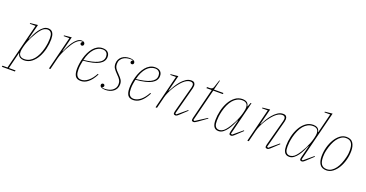

<svg xmlns="http://www.w3.org/2000/svg" viewBox="-104 -1603 5061 2652"><g transform="rotate(20 2426.0 -277.0)"><path d="M-62 183H11L179 -490H94L96 -501L206 -512L150 -289L155 -288Q168 -320 187.5 -360Q207 -400 232 -435Q257 -470 288 -494Q319 -518 356 -518Q383 -518 400.5 -507.5Q418 -497 428 -479Q438 -461 442 -437.5Q446 -414 446 -389Q446 -322 429.5 -251Q413 -180 381 -121.5Q349 -63 300.5 -25.5Q252 12 188 12Q155 12 129.5 -3Q104 -18 96 -59H92L32 183H130L126 200H-66ZM187 -5Q229 -5 263.5 -23Q298 -41 325 -73.5Q352 -106 372 -150Q392 -194 405 -246Q416 -293 420 -326.5Q424 -360 424 -389Q424 -411 421.5 -431.5Q419 -452 411 -467Q403 -482 389 -491Q375 -500 352 -500Q335 -500 312 -490Q289 -480 267 -455Q243 -428 220.5 -392Q198 -356 178.5 -317.5Q159 -279 144 -240.5Q129 -202 121 -170L115 -146Q96 -72 116 -38.5Q136 -5 187 -5Z M676 -490H591L593 -501L703 -512L647 -290L652 -289Q665 -319 684.5 -359Q704 -399 728.5 -434Q753 -469 783 -493.5Q813 -518 848 -518Q872 -518 884.5 -507.5Q897 -497 897 -481Q897 -468 889.5 -460Q882 -452 871 -452Q859 -452 852.5 -459.5Q846 -467 846 -476Q846 -485 852 -492.5Q858 -500 866 -504V-507H851Q833 -507 812.5 -496.5Q792 -486 767 -460Q749 -442 727 -408Q705 -374 683.5 -333.5Q662 -293 644 -249.5Q626 -206 617 -169L575 0H554Z M1022 12Q967 12 943 -22.5Q919 -57 919 -128Q919 -163 925 -205.5Q931 -248 943 -291.5Q955 -335 974.5 -375.5Q994 -416 1020.5 -448Q1047 -480 1081.5 -499Q1116 -518 1159 -518Q1178 -518 1196.5 -513.5Q1215 -509 1229.5 -498Q1244 -487 1252.5 -469.5Q1261 -452 1261 -426Q1261 -358 1190.5 -317Q1120 -276 958 -262Q952 -232 946.5 -198.5Q941 -165 941 -128Q941 -105 944 -83Q947 -61 956 -44Q965 -27 981 -16.5Q997 -6 1024 -6Q1074 -6 1123.5 -45.5Q1173 -85 1214 -161L1226 -156Q1202 -109 1177 -77Q1152 -45 1126 -25Q1100 -5 1074 3.5Q1048 12 1022 12ZM961 -274Q1026 -281 1077.5 -292.5Q1129 -304 1165 -321.5Q1201 -339 1220.5 -364Q1240 -389 1240 -424Q1240 -438 1236 -452Q1232 -466 1223 -477Q1214 -488 1199 -495Q1184 -502 1161 -502Q1129 -502 1098.5 -487.5Q1068 -473 1042 -444.5Q1016 -416 995 -373.5Q974 -331 961 -274Z M1384 12Q1347 12 1325.5 0.5Q1304 -11 1304 -33Q1304 -44 1311.5 -51.5Q1319 -59 1330 -59Q1342 -59 1348.5 -51.5Q1355 -44 1355 -35Q1355 -26 1349 -18.5Q1343 -11 1335 -7V-4Q1342 -2 1352 -1Q1362 0 1374 0Q1398 0 1425.5 -6Q1453 -12 1476.5 -26.5Q1500 -41 1516 -65.5Q1532 -90 1532 -127Q1532 -144 1529 -157Q1526 -170 1518.5 -183.5Q1511 -197 1497 -213Q1483 -229 1462 -250Q1428 -284 1410.5 -311Q1393 -338 1393 -377Q1393 -411 1406 -437.5Q1419 -464 1441 -482Q1463 -500 1492 -509Q1521 -518 1554 -518Q1591 -518 1612.5 -506.5Q1634 -495 1634 -473Q1634 -462 1626.5 -454.5Q1619 -447 1608 -447Q1596 -447 1589.5 -454.5Q1583 -462 1583 -471Q1583 -480 1589 -487.5Q1595 -495 1603 -499V-502Q1592 -506 1567 -506Q1543 -506 1516 -500Q1489 -494 1466.5 -479.5Q1444 -465 1429 -440.5Q1414 -416 1414 -379Q1414 -362 1417 -349Q1420 -336 1427.5 -322.5Q1435 -309 1448.5 -293.5Q1462 -278 1484 -256Q1520 -220 1536.5 -193Q1553 -166 1553 -129Q1553 -95 1539.5 -68.5Q1526 -42 1502.5 -24Q1479 -6 1448.5 3Q1418 12 1384 12Z M1793 12Q1738 12 1714 -22.5Q1690 -57 1690 -128Q1690 -163 1696 -205.5Q1702 -248 1714 -291.5Q1726 -335 1745.5 -375.5Q1765 -416 1791.5 -448Q1818 -480 1852.5 -499Q1887 -518 1930 -518Q1949 -518 1967.5 -513.5Q1986 -509 2000.5 -498Q2015 -487 2023.5 -469.5Q2032 -452 2032 -426Q2032 -358 1961.5 -317Q1891 -276 1729 -262Q1723 -232 1717.5 -198.5Q1712 -165 1712 -128Q1712 -105 1715 -83Q1718 -61 1727 -44Q1736 -27 1752 -16.5Q1768 -6 1795 -6Q1845 -6 1894.5 -45.5Q1944 -85 1985 -161L1997 -156Q1973 -109 1948 -77Q1923 -45 1897 -25Q1871 -5 1845 3.5Q1819 12 1793 12ZM1732 -274Q1797 -281 1848.5 -292.5Q1900 -304 1936 -321.5Q1972 -339 1991.5 -364Q2011 -389 2011 -424Q2011 -438 2007 -452Q2003 -466 1994 -477Q1985 -488 1970 -495Q1955 -502 1932 -502Q1900 -502 1869.5 -487.5Q1839 -473 1813 -444.5Q1787 -416 1766 -373.5Q1745 -331 1732 -274Z M2415 12Q2407 12 2397 7.5Q2387 3 2387 -13Q2387 -24 2391 -40L2494 -425Q2499 -447 2499 -458Q2499 -500 2454 -500Q2404 -500 2349 -448Q2325 -425 2299 -391.5Q2273 -358 2250.5 -320.5Q2228 -283 2210.5 -243.5Q2193 -204 2184 -169L2142 0H2121L2243 -490H2158L2160 -501L2270 -512L2211 -278L2216 -277Q2232 -310 2256.5 -351.5Q2281 -393 2312 -430Q2343 -467 2380.5 -492.5Q2418 -518 2460 -518Q2493 -518 2506.5 -502Q2520 -486 2520 -461Q2520 -447 2515 -425L2406 -14L2424 -6L2559 -119L2566 -111L2477 -28Q2451 -3 2438.5 4.5Q2426 12 2415 12Z M2680 12Q2672 12 2662.5 7.5Q2653 3 2653 -13Q2653 -24 2657 -40L2769 -489H2690L2694 -506H2729Q2753 -506 2766 -513Q2779 -520 2786 -541L2822 -650H2831L2795 -506H2935L2931 -489H2791L2672 -14L2690 -6L2854 -111L2860 -103L2740 -17Q2714 2 2702.5 7Q2691 12 2680 12Z M3048 12Q3021 12 3003.5 1.5Q2986 -9 2976 -27Q2966 -45 2962 -68.5Q2958 -92 2958 -117Q2958 -184 2974.5 -255Q2991 -326 3023 -384.5Q3055 -443 3103.5 -480.5Q3152 -518 3216 -518Q3249 -518 3274.5 -503Q3300 -488 3308 -447H3312L3335 -506H3347L3224 -14L3242 -6L3377 -119L3384 -111L3295 -28Q3269 -3 3256.5 4.5Q3244 12 3233 12Q3225 12 3215 7.5Q3205 3 3205 -13Q3205 -24 3209 -40L3254 -217L3249 -218Q3235 -186 3216 -146Q3197 -106 3172 -71Q3147 -36 3116 -12Q3085 12 3048 12ZM3052 -6Q3069 -6 3092 -16Q3115 -26 3137 -51Q3161 -78 3183.5 -114Q3206 -150 3225.5 -188.5Q3245 -227 3260 -265.5Q3275 -304 3283 -336L3289 -360Q3308 -434 3288 -467.5Q3268 -501 3217 -501Q3175 -501 3140.5 -483Q3106 -465 3079 -432.5Q3052 -400 3032 -356Q3012 -312 2999 -260Q2988 -213 2984 -179.5Q2980 -146 2980 -117Q2980 -94 2982.5 -74Q2985 -54 2993 -39Q3001 -24 3015 -15Q3029 -6 3052 -6Z M3764 12Q3756 12 3746 7.5Q3736 3 3736 -13Q3736 -24 3740 -40L3843 -425Q3848 -447 3848 -458Q3848 -500 3803 -500Q3753 -500 3698 -448Q3674 -425 3648 -391.5Q3622 -358 3599.5 -320.5Q3577 -283 3559.5 -243.5Q3542 -204 3533 -169L3491 0H3470L3592 -490H3507L3509 -501L3619 -512L3560 -278L3565 -277Q3581 -310 3605.5 -351.5Q3630 -393 3661 -430Q3692 -467 3729.5 -492.5Q3767 -518 3809 -518Q3842 -518 3855.5 -502Q3869 -486 3869 -461Q3869 -447 3864 -425L3755 -14L3773 -6L3908 -119L3915 -111L3826 -28Q3800 -3 3787.5 4.5Q3775 12 3764 12Z M4087 12Q4060 12 4042.5 1.5Q4025 -9 4015 -27Q4005 -45 4001 -68.5Q3997 -92 3997 -117Q3997 -184 4013.5 -255Q4030 -326 4062 -384.5Q4094 -443 4142.5 -480.5Q4191 -518 4255 -518Q4288 -518 4313.5 -503Q4339 -488 4347 -447H4351L4422 -732H4337L4339 -743L4449 -754L4263 -14L4281 -6L4416 -119L4423 -111L4334 -28Q4308 -3 4295.5 4.5Q4283 12 4272 12Q4264 12 4254 7.5Q4244 3 4244 -13Q4244 -24 4248 -40L4293 -217L4288 -218Q4274 -186 4255 -146Q4236 -106 4211 -71Q4186 -36 4155 -12Q4124 12 4087 12ZM4091 -6Q4108 -6 4131 -16Q4154 -26 4176 -51Q4200 -78 4222.5 -114Q4245 -150 4264.5 -188.5Q4284 -227 4299 -265.5Q4314 -304 4322 -336L4328 -360Q4347 -434 4327 -467.5Q4307 -501 4256 -501Q4214 -501 4179.5 -483Q4145 -465 4118 -432.5Q4091 -400 4071 -356Q4051 -312 4038 -260Q4027 -213 4023 -179.5Q4019 -146 4019 -117Q4019 -94 4021.5 -74Q4024 -54 4032 -39Q4040 -24 4054 -15Q4068 -6 4091 -6Z M4634 -5Q4672 -5 4703.5 -25.5Q4735 -46 4760 -80Q4785 -114 4803 -158.5Q4821 -203 4833 -252Q4842 -290 4844 -312.5Q4846 -335 4846 -357Q4846 -389 4841 -415.5Q4836 -442 4824 -461Q4812 -480 4792 -490.5Q4772 -501 4741 -501Q4703 -501 4671.5 -480.5Q4640 -460 4615 -426Q4590 -392 4572 -347.5Q4554 -303 4542 -254Q4533 -216 4531 -193.5Q4529 -171 4529 -149Q4529 -117 4534 -90.5Q4539 -64 4551 -45Q4563 -26 4583 -15.5Q4603 -5 4634 -5ZM4634 12Q4566 12 4536.5 -31.5Q4507 -75 4507 -149Q4507 -217 4525 -283Q4543 -349 4574.5 -401.5Q4606 -454 4648.5 -486Q4691 -518 4741 -518Q4809 -518 4838.5 -474Q4868 -430 4868 -357Q4868 -289 4850 -223Q4832 -157 4800.5 -104.5Q4769 -52 4726 -20Q4683 12 4634 12Z"/></g></svg>

Font: IBM Plex Serif Thin
Style: Italic
Weight: 100
Italic angle: -14°
Designer: Mike Abbink, Paul van der Laan, Pieter van Rosmalen
Foundry: Bold Monday
Version: Version 3.001